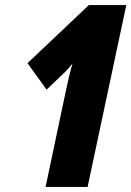

<svg xmlns="http://www.w3.org/2000/svg" viewBox="-20 -734 516 754"><path d="M159 0H324L476 -714H329L88 -486L163 -382L229 -445C242 -457 254 -471 265 -485C254 -448 248 -421 238 -374Z"/></svg>

Font: Noto Sans UI Condensed Black
Style: Italic
Weight: 900
Width: 3
Italic angle: -192°
Designer: Monotype Design Team
Foundry: Monotype Imaging Inc.
Version: Version 1.901